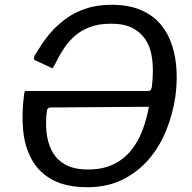

<svg xmlns="http://www.w3.org/2000/svg" viewBox="-20 -772 803 802"><path d="M614 -407Q618 -437 618.5 -473Q619 -509 612.5 -544Q606 -579 586.5 -608.5Q567 -638 532.5 -655.5Q498 -673 443 -673Q392 -673 354.5 -658.5Q317 -644 291.5 -621Q266 -598 248.5 -572Q231 -546 220 -523.5Q209 -501 200 -487Q199 -486 196.5 -487.5Q194 -489 188 -492L127 -520Q119 -523 124 -539Q135 -556 152 -583Q169 -610 194.5 -639Q220 -668 255.5 -694Q291 -720 338 -736Q385 -752 446 -752Q519 -752 570 -729.5Q621 -707 652.5 -668.5Q684 -630 699.5 -580.5Q715 -531 717.5 -475.5Q720 -420 712 -365Q701 -293 673.5 -225.5Q646 -158 600 -105Q554 -52 490.5 -21Q427 10 345 10Q257 10 200 -20.5Q143 -51 113 -105Q83 -159 76.5 -229.5Q70 -300 81 -380Q82 -386 83 -389Q84 -392 93 -392H600Q606 -392 609 -396Q612 -400 614 -407ZM191 -323Q178 -323 176 -310Q170 -266 174 -222.5Q178 -179 196 -143Q214 -107 251 -85.5Q288 -64 348 -64Q410 -64 454.5 -86Q499 -108 528.5 -145Q558 -182 575.5 -229Q593 -276 602 -326Z"/></svg>

Font: Libre Franklin
Style: Italic
Weight: 400
Italic angle: -8°
Designer: Pablo Impallari, Rodrigo Fuenzalida, Nhung Nguyen
Foundry: Impallari Type
Version: Version 3.000